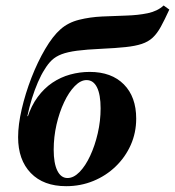

<svg xmlns="http://www.w3.org/2000/svg" viewBox="-20 -651 622 683"><path d="M215.3 11.3Q134.7 11.3 89.5 -35.5Q44.4 -82.3 44.4 -162.9Q44.4 -207.3 57.3 -262.9Q70.2 -318.5 91.9 -374.6Q113.7 -430.6 140.7 -476.6Q167.7 -522.6 195.2 -546.8Q222.6 -571 261.3 -580.6Q300 -590.3 343.1 -592.3Q386.3 -594.4 428.6 -595.6Q471 -596.8 505.6 -604Q540.3 -611.3 562.1 -631.5L582.3 -616.9Q565.3 -579.8 552 -555.6Q538.7 -531.5 523 -516.9Q507.3 -502.4 484.3 -494.8Q461.3 -487.1 426.6 -483.5Q391.9 -479.8 340.3 -477.4Q287.9 -475 254 -470.6Q220.2 -466.1 199.2 -458.1Q178.2 -450 164.5 -437.1Q150.8 -424.2 138.7 -404Q126.6 -385.5 114.9 -358.5Q103.2 -331.5 93.5 -300.4Q83.9 -269.4 77.4 -237.9H83.1L77.4 -232.3Q91.1 -275 114.1 -306Q137.1 -337.1 166.5 -356.9Q196 -376.6 229.8 -385.9Q263.7 -395.2 299.2 -395.2Q376.6 -395.2 420.6 -350.8Q464.5 -306.5 464.5 -229Q464.5 -179 445.2 -135.5Q425.8 -91.9 391.5 -58.9Q357.3 -25.8 312.1 -7.3Q266.9 11.3 215.3 11.3ZM220.2 -17.7Q241.9 -17.7 262.9 -39.1Q283.9 -60.5 300.8 -96.8Q317.7 -133.1 327.8 -177Q337.9 -221 337.9 -265.3Q337.9 -314.5 325 -340.3Q312.1 -366.1 287.9 -366.1Q266.9 -366.1 246 -344.8Q225 -323.4 208.1 -287.5Q191.1 -251.6 181 -207.7Q171 -163.7 171 -118.5Q171 -70.2 183.9 -44Q196.8 -17.7 220.2 -17.7Z"/></svg>

Font: Playfair 5pt SemiExpanded Light ExtraBold
Style: Italic
Weight: 800
Italic angle: -15.6°
Version: Version 2.001;gftools[0.9.30]